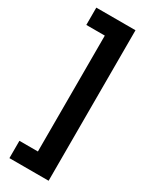

<svg xmlns="http://www.w3.org/2000/svg" viewBox="-228 -770 770 980"><g transform="rotate(30 157.0 -280.5)"><path d="M24 61V163H255V-724H24V-622H133V61Z"/></g></svg>

Font: Noto Sans Ethiopic Condensed
Style: Bold
Weight: 700
Width: 3
Designer: Monotype Design Team
Foundry: Monotype Imaging Inc.
Version: Version 2.102